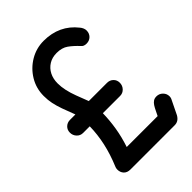

<svg xmlns="http://www.w3.org/2000/svg" viewBox="-227 -883 984 984"><g transform="rotate(-45 265.5 -390.5)"><path d="M124 0Q101 0 88.5 -13.5Q76 -27 76 -47Q76 -58 80 -66Q106 -128 119 -187Q132 -246 133 -304H85Q65 -304 51.5 -318.5Q38 -333 38 -353Q38 -373 51.5 -386Q65 -399 85 -399H124Q108 -440 97.5 -469.5Q87 -499 81.5 -525Q76 -551 76 -581Q76 -636 103.5 -681.5Q131 -727 176.5 -754Q222 -781 276 -781Q332 -781 377 -760Q422 -739 455 -697Q461 -690 465 -681Q469 -672 469 -663Q469 -642 455.5 -628.5Q442 -615 421 -615Q401 -615 392 -627Q366 -655 341.5 -672.5Q317 -690 279 -690Q246 -690 222 -675Q198 -660 185 -634.5Q172 -609 172 -576Q172 -551 178 -523.5Q184 -496 195.5 -465.5Q207 -435 221 -399H353Q373 -399 386.5 -386Q400 -373 400 -353Q400 -333 386.5 -318.5Q373 -304 353 -304H228Q227 -253 218.5 -201Q210 -149 192 -95H416Q423 -109 429.5 -122.5Q436 -136 443 -147Q450 -158 459.5 -164.5Q469 -171 483 -171Q503 -171 517 -157Q531 -143 531 -124Q531 -112 525 -102L489 -28Q481 -14 470 -7Q459 0 445 0Z"/></g></svg>

Font: Comfortaa SemiBold
Style: Regular
Weight: 600
Designer: Johan Aakerlund
Foundry: Johan Aakerlund
Version: Version 3.104; ttfautohint (v1.8.1.43-b0c9)